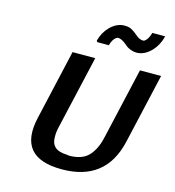

<svg xmlns="http://www.w3.org/2000/svg" viewBox="-135 -1051 1081 1185"><g transform="rotate(15 406.0 -459.0)"><path d="M378 -795Q373 -800 372 -803Q386 -857 422.5 -894.5Q459 -932 504 -937H520Q545 -937 564.5 -925Q584 -913 600.5 -898.5Q617 -884 632 -880Q642 -876 652 -878Q656 -878 658 -881Q679 -895 691 -938H773Q757 -875 716 -835Q675 -795 627 -795Q608 -795 590.5 -802Q573 -809 566 -814Q559 -819 542 -833Q516 -854 494 -854Q492 -855 490 -852Q483 -850 482 -849H483Q463 -836 451 -795ZM144 -249 246 -696H391L285 -234Q275 -193 276 -167Q274 -124 297.5 -100.5Q321 -77 378 -75Q384 -73 389 -73Q473 -73 514 -116.5Q555 -160 572 -236L677 -695H812L709 -245Q647 20 368 20Q82 20 144 -249Z"/></g></svg>

Font: Coval
Style: ExtraBold Italic
Weight: 800
Foundry: Context Ltd
Version: Version 001.000